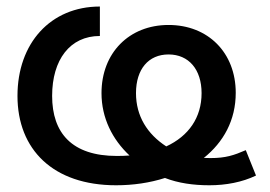

<svg xmlns="http://www.w3.org/2000/svg" viewBox="-20 -547 815 579"><path d="M330.1 11.7C381.3 11.7 431.6 4.4 477.5 -10.3C518.1 5.4 563.5 11.7 611.3 11.7C661.6 11.7 710.4 2.4 752 -17.6L721.2 -94.2C685.1 -78.6 660.6 -70.3 614.7 -70.3C608.4 -70.3 601.6 -70.8 594.7 -70.8C653.8 -118.2 690.9 -184.1 690.9 -267.1C690.9 -387.7 607.9 -471.7 488.3 -471.7C369.6 -471.7 286.1 -387.7 286.1 -266.1C286.1 -191.4 318.8 -126.5 370.6 -78.1C358.4 -77.1 345.7 -76.7 332.5 -76.7C196.8 -76.7 137.2 -146 137.2 -257.8C137.2 -366.7 190.9 -438.5 281.2 -438.5V-527.3C132.3 -527.3 32.7 -416.5 32.7 -257.8C32.7 -96.2 140.1 11.7 330.1 11.7ZM481.4 -105.5C424.3 -142.6 390.1 -196.8 390.1 -266.1C390.1 -338.4 427.7 -382.8 488.3 -382.8C549.3 -382.8 587.9 -337.4 587.9 -266.1C587.9 -192.4 548.8 -136.7 481.4 -105.5Z"/></svg>

Font: Inteeer Medium
Style: Regular
Weight: 500
Designer: Rasmus Andersson
Foundry: rsms
Version: Version 4.001;Glyphs 3.4 (3402)